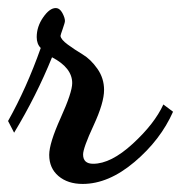

<svg xmlns="http://www.w3.org/2000/svg" viewBox="-20 -430 449 476"><path d="M0 -130Q46 -212 81 -311Q71 -321 71 -338Q71 -364 87 -387Q103 -410 118 -410Q128 -410 134.5 -398Q141 -386 141 -378Q141 -374 135.5 -358.5Q130 -343 130 -341Q131 -332 148 -319.5Q165 -307 185 -295Q205 -283 221.5 -259.5Q238 -236 238 -207Q238 -175 212 -119Q186 -63 186 -47Q186 -24 211 -24Q255 -24 309 -73.5Q363 -123 385 -171L409 -153Q378 -83 313.5 -28.5Q249 26 185 26Q148 26 125 6.5Q102 -13 102 -46Q102 -75 130.5 -138Q159 -201 159 -224Q159 -262 109 -288Q70 -192 15 -101Z"/></svg>

Font: TypoPRO Dancing Script
Style: Bold
Weight: 700
Designer: Pablo Impallari
Foundry: Pablo Impallari. www.impallari.com Igino Marini. www.ikern.com
Version: Version 1.002